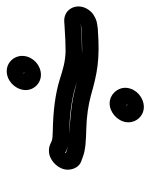

<svg xmlns="http://www.w3.org/2000/svg" viewBox="43 -602 457 584"><g transform="rotate(-90 272.0 -310.5)"><path d="M242 -155V-156C243 -155 246 -153 246 -152H245ZM192 -156C188 -127 210 -102 238 -102C266 -102 292 -124 296 -152C300 -180 277 -206 249 -206C222 -206 196 -183 192 -156ZM341 -468C343 -467 343 -465 343 -465C342 -465 340 -467 340 -468ZM290 -468C286 -440 308 -415 336 -415C364 -415 389 -437 393 -465C397 -493 376 -519 347 -519C319 -519 294 -496 290 -468ZM399 -290C422 -290 448 -291 478 -293L492 -294L478 -292C446 -290 420 -289 399 -290ZM155 -329C216 -328 264 -321 300 -310C308 -307 317 -305 325 -303C314 -306 304 -308 293 -311C252 -322 205 -326 155 -329ZM130 -331C119 -333 112 -334 108 -336L98 -339V-340C98 -341 98 -341 99 -341L110 -336C117 -333 123 -332 130 -331ZM49 -321C52 -308 61 -296 74 -292L85 -288C107 -279 138 -278 172 -277C210 -276 243 -271 273 -263C340 -244 381 -235 475 -242H476L490 -244C501 -245 517 -252 527 -262C561 -297 540 -348 496 -344L482 -343C453 -341 428 -340 407 -340C375 -341 353 -348 321 -358C279 -371 227 -378 163 -379C153 -379 141 -380 135 -382L124 -387C112 -392 97 -392 84 -386C64 -377 41 -351 49 -321Z"/></g></svg>

Font: AppleStorm
Style: CBoIta
Weight: 400
Foundry: Cannot Into Space Fonts
Version: Version 1.01